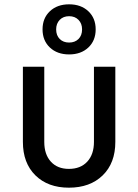

<svg xmlns="http://www.w3.org/2000/svg" viewBox="-20 -859 640 889"><path d="M299 10Q202 10 144 -47Q86 -104 86 -202V-550H185V-202Q185 -144 215.5 -110.5Q246 -77 299 -77Q353 -77 384 -110.5Q415 -144 415 -202V-550H514V-202Q514 -104 455.5 -47Q397 10 299 10ZM300 -607Q245 -607 211 -639Q177 -671 177 -723Q177 -775 211 -807Q245 -839 300 -839Q355 -839 389 -807Q423 -775 423 -723Q423 -671 389 -639Q355 -607 300 -607ZM300 -662Q327 -662 343.5 -678.5Q360 -695 360 -723Q360 -750 343.5 -767Q327 -784 300 -784Q273 -784 256.5 -767Q240 -750 240 -723Q240 -695 256.5 -678.5Q273 -662 300 -662Z"/></svg>

Font: JetBrains Mono NL Medium
Style: Regular
Weight: 500
Monospace: yes
Designer: Philipp Nurullin, Konstantin Bulenkov
Foundry: JetBrains
Version: Version 2.305; ttfautohint (v1.8.4.7-5d5b)